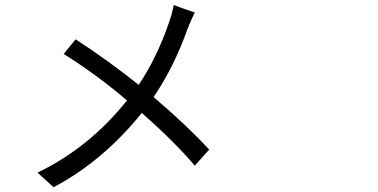

<svg xmlns="http://www.w3.org/2000/svg" viewBox="-20 -747 1540 782"><path d="M198.2 15.6 132.8 -43.9Q343.8 -145.5 497.1 -337.9Q375 -442.4 239.3 -527.3L288.1 -586.9Q418.9 -502 544.9 -401.4Q620.1 -513.7 668.9 -657.2Q680.7 -689.5 687.5 -726.6L730.5 -710.9L773.4 -696.3Q758.8 -667 743.2 -627.9Q689.5 -475.6 605.5 -351.6Q740.2 -237.3 832 -137.7L773.4 -72.3Q692.4 -168 557.6 -287.1Q399.4 -90.8 198.2 15.6Z"/></svg>

Font: Bpmf GenSeki Gothic R
Style: R
Weight: 400
Foundry: But Ko
Version: Version 1.320